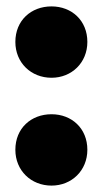

<svg xmlns="http://www.w3.org/2000/svg" viewBox="-20 -571 321 600"><path d="M141 -328C204 -328 253 -375 253 -440C253 -507 204 -551 141 -551C77 -551 28 -507 28 -440C28 -375 77 -328 141 -328ZM141 9C204 9 253 -38 253 -103C253 -170 204 -214 141 -214C77 -214 28 -170 28 -103C28 -38 77 9 141 9Z"/></svg>

Font: Montserrat-Alt1 ExtBd
Style: Regular
Weight: 800
Designer: Differentunic
Foundry: Differentunic
Version: Version 7.222